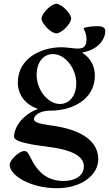

<svg xmlns="http://www.w3.org/2000/svg" viewBox="-20 -724 575 1012"><path d="M199 -626C199 -599 250 -548 277 -548C304 -548 355 -599 355 -626C355 -653 304 -704 277 -704C250 -704 199 -653 199 -626ZM31 145C31 199 138 268 280 268C415 268 498 194 498 116C498 32 430 -39 248 -63C181 -72 159 -81 159 -96C159 -106 167 -118 185 -128C200 -136 220 -141 250 -141C356 -141 480 -196 480 -327C480 -382 450 -423 415 -445V-448C484 -458 535 -507 535 -562C535 -573 526 -586 496 -586C478 -586 441 -585 420 -575C429 -557 436 -537 436 -520C436 -488 428 -468 392 -468C385 -468 366 -469 353 -471C340 -473 314 -475 305 -475C199 -475 74 -419 74 -288C74 -224 115 -172 178 -151V-149C97 -118 54 -52 54 -3C54 24 147 39 228 49C374 67 422 105 422 153C422 205 371 230 316 230C230 230 179 185 141 107C129 83 123 72 108 72C81 72 31 119 31 145ZM173 -331C173 -388 203 -439 260 -439C320 -439 382 -368 382 -284C382 -227 352 -176 295 -176C235 -176 173 -247 173 -331Z"/></svg>

Font: Monomakh Unicode
Style: Regular
Weight: 400
Version: Version 1.2